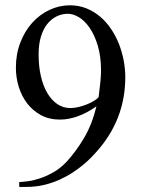

<svg xmlns="http://www.w3.org/2000/svg" viewBox="-20 -697 540 731"><path d="M457 -403.3Q457 -239.7 345.2 -116.7Q338.9 -109.4 326.4 -96.7Q314 -84 296.4 -69.3Q278.8 -54.7 256.1 -39.8Q233.4 -24.9 206.3 -12.7Q179.2 -0.5 147.7 7.1Q116.2 14.6 81.1 14.6H53.2V-3.9Q65.9 -4.4 86.9 -7.1Q107.9 -9.8 132.8 -18.1Q157.7 -26.4 184.1 -41.5Q210.4 -56.6 233.9 -81.5Q270.5 -121.6 300.5 -172.6Q330.6 -223.6 347.2 -292Q309.6 -266.1 275.1 -253.9Q240.7 -241.7 208.5 -241.7Q167.5 -241.7 136.2 -258.5Q105 -275.4 83.7 -303Q62.5 -330.6 51.5 -366Q40.5 -401.4 40.5 -439Q40.5 -491.2 57.4 -534.9Q74.2 -578.6 102.5 -610.1Q130.9 -641.6 168.2 -659.2Q205.6 -676.8 246.1 -676.8Q279.8 -676.8 308.6 -665.3Q337.4 -653.8 360.8 -634Q384.3 -614.3 402.3 -587.6Q420.4 -561 432.4 -530.8Q444.3 -500.5 450.7 -467.8Q457 -435.1 457 -403.3ZM364.7 -428.2Q364.7 -481.4 352.5 -522.5Q340.3 -563.5 321.5 -590.8Q302.7 -618.2 279.8 -631.8Q256.8 -645.5 234.9 -644.5Q212.9 -643.6 193.4 -633.5Q173.8 -623.5 158.9 -604.2Q144 -585 135.5 -556.4Q127 -527.8 127 -489.7Q127 -444.3 135.7 -406.7Q144.5 -369.1 160.4 -342.3Q176.3 -315.4 198.5 -300.5Q220.7 -285.6 248 -285.6Q262.7 -285.6 279.3 -289.6Q295.9 -293.5 311.3 -299.8Q326.7 -306.2 338.6 -313.5Q350.6 -320.8 355.5 -327.1Q359.4 -358.9 362.1 -384.3Q364.7 -409.7 364.7 -428.2Z"/></svg>

Font: Doulos SIL Eur
Style: Regular
Weight: 400
Designer: Walt Agee, Victor Gaultney, Peter Martin, Debbi Hosken, Becca Hirsbrunner
Foundry: SIL International
Version: Version 5.000